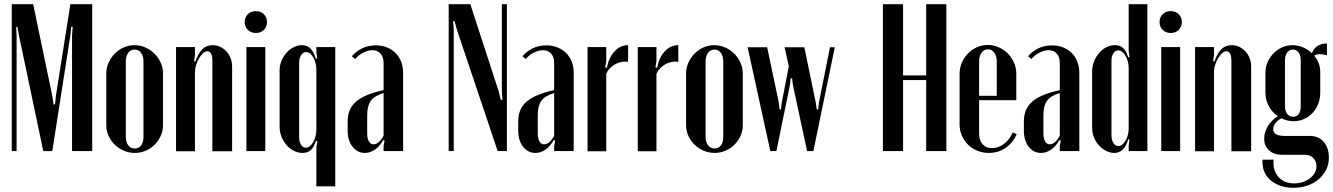

<svg xmlns="http://www.w3.org/2000/svg" viewBox="-20 -719 6346 914"><path d="M419 0H323V-551L326 -591H319L315 -551L229 0H186L70 -551L63 -591H57L59 -551V0H36V-699H138L229 -262L235 -222H242L246 -262L315 -699H419Z M620 -504Q647 -504 672 -493Q697 -482 715.5 -463.5Q734 -445 745 -420.5Q756 -396 756 -369V-123Q756 -96 745 -72Q734 -48 716 -30Q698 -12 673.5 -1.5Q649 9 622 9Q595 9 570 -1.5Q545 -12 526.5 -30Q508 -48 497 -72Q486 -96 486 -123V-369Q486 -396 497 -420.5Q508 -445 526 -463.5Q544 -482 568.5 -493Q593 -504 620 -504ZM621 -483Q602 -483 590.5 -467.5Q579 -452 579 -426V-67Q579 -43 590.5 -27.5Q602 -12 622 -12Q641 -12 652 -27Q663 -42 663 -67V-426Q663 -452 651.5 -467.5Q640 -483 621 -483Z M910 -426Q924 -466 943.5 -485Q963 -504 992 -504Q1012 -504 1028.5 -496Q1045 -488 1058 -474Q1071 -460 1078 -441.5Q1085 -423 1085 -402V1H991V-428Q991 -475 967 -475Q957 -475 946.5 -465.5Q936 -456 927.5 -441.5Q919 -427 913.5 -409.5Q908 -392 908 -375V1H818V-495H908V-457L904 -428Z M1145 -614Q1145 -637 1160 -651.5Q1175 -666 1198 -666Q1221 -666 1236 -651.5Q1251 -637 1251 -614Q1251 -591 1236 -576.5Q1221 -562 1198 -562Q1175 -562 1160 -576.5Q1145 -591 1145 -614ZM1243 -495V0H1153V-495Z M1486 -495H1576V168H1486V-18L1491 -47L1484 -49Q1474 -17 1458.5 -4Q1443 9 1420 9Q1399 9 1379 -1Q1359 -11 1344 -28.5Q1329 -46 1320 -68.5Q1311 -91 1311 -116V-384Q1311 -408 1320 -429.5Q1329 -451 1343.5 -467.5Q1358 -484 1377.5 -494Q1397 -504 1418 -504Q1441 -504 1457 -489Q1473 -474 1484 -439L1490 -441L1486 -469ZM1486 -387Q1486 -420 1471.5 -445.5Q1457 -471 1437 -471Q1423 -471 1413.5 -456.5Q1404 -442 1404 -419V-67Q1404 -44 1413 -30Q1422 -16 1436 -16Q1446 -16 1455 -23Q1464 -30 1471 -42Q1478 -54 1482 -69.5Q1486 -85 1486 -101Z M1635 -142Q1635 -201 1675 -235.5Q1715 -270 1806 -290V-419Q1806 -448 1791.5 -464Q1777 -480 1753 -480Q1732 -480 1708.5 -468Q1685 -456 1671 -438L1655 -451Q1674 -474 1703 -488.5Q1732 -503 1769 -503Q1798 -503 1821.5 -493.5Q1845 -484 1862.5 -467Q1880 -450 1889.5 -425.5Q1899 -401 1899 -372V0H1806V-25L1811 -50L1804 -52Q1788 -23 1765 -7Q1742 9 1717 9Q1681 9 1658 -20.5Q1635 -50 1635 -98ZM1758 -32Q1784 -32 1806 -73V-276Q1762 -263 1745 -239Q1728 -215 1728 -170V-84Q1728 -60 1736 -46Q1744 -32 1758 -32Z M2354 -284 2364 -244H2372L2369 -284V-699H2393V0H2349L2155 -578L2144 -618H2137L2140 -578V0H2116V-699H2219Z M2447 -142Q2447 -201 2487 -235.5Q2527 -270 2618 -290V-419Q2618 -448 2603.5 -464Q2589 -480 2565 -480Q2544 -480 2520.5 -468Q2497 -456 2483 -438L2467 -451Q2486 -474 2515 -488.5Q2544 -503 2581 -503Q2610 -503 2633.5 -493.5Q2657 -484 2674.5 -467Q2692 -450 2701.5 -425.5Q2711 -401 2711 -372V0H2618V-25L2623 -50L2616 -52Q2600 -23 2577 -7Q2554 9 2529 9Q2493 9 2470 -20.5Q2447 -50 2447 -98ZM2570 -32Q2596 -32 2618 -73V-276Q2574 -263 2557 -239Q2540 -215 2540 -170V-84Q2540 -60 2548 -46Q2556 -32 2570 -32Z M2866 -495V-427L2861 -398L2869 -396Q2878 -445 2905.5 -474.5Q2933 -504 2970 -504V-425Q2954 -427 2938 -424Q2922 -421 2908 -413Q2894 -405 2883 -393.5Q2872 -382 2866 -368V1H2777V-495Z M3105 -495V-427L3100 -398L3108 -396Q3117 -445 3144.5 -474.5Q3172 -504 3209 -504V-425Q3193 -427 3177 -424Q3161 -421 3147 -413Q3133 -405 3122 -393.5Q3111 -382 3105 -368V1H3016V-495Z M3380 -504Q3407 -504 3432 -493Q3457 -482 3475.5 -463.5Q3494 -445 3505 -420.5Q3516 -396 3516 -369V-123Q3516 -96 3505 -72Q3494 -48 3476 -30Q3458 -12 3433.5 -1.5Q3409 9 3382 9Q3355 9 3330 -1.5Q3305 -12 3286.5 -30Q3268 -48 3257 -72Q3246 -96 3246 -123V-369Q3246 -396 3257 -420.5Q3268 -445 3286 -463.5Q3304 -482 3328.5 -493Q3353 -504 3380 -504ZM3381 -483Q3362 -483 3350.5 -467.5Q3339 -452 3339 -426V-67Q3339 -43 3350.5 -27.5Q3362 -12 3382 -12Q3401 -12 3412 -27Q3423 -42 3423 -67V-426Q3423 -452 3411.5 -467.5Q3400 -483 3381 -483Z M3539 -494H3632L3688 -228L3691 -198H3698L3701 -228L3735 -403L3715 -494H3809L3864 -228L3868 -198H3875L3878 -228L3931 -494H3954L3852 0H3822L3754 -317L3751 -346H3744L3741 -317L3676 0H3647Z M4279 -699V-360H4389V-699H4485V0H4389V-338H4279V0H4183V-699Z M4548 -367Q4548 -395 4558.5 -420Q4569 -445 4587.5 -464Q4606 -483 4630.5 -494Q4655 -505 4682 -505Q4709 -505 4734 -494Q4759 -483 4777.5 -464.5Q4796 -446 4807 -421Q4818 -396 4818 -368V-242H4641V-82Q4641 -51 4657.5 -32.5Q4674 -14 4702 -14Q4733 -14 4760 -34.5Q4787 -55 4801 -89L4820 -80Q4801 -38 4766.5 -14.5Q4732 9 4687 9Q4658 9 4632.5 -1.5Q4607 -12 4588.5 -30Q4570 -48 4559 -73Q4548 -98 4548 -127ZM4725 -263V-426Q4725 -452 4713.5 -468Q4702 -484 4683 -484Q4664 -484 4652.5 -468Q4641 -452 4641 -426V-263Z M4854 -142Q4854 -201 4894 -235.5Q4934 -270 5025 -290V-419Q5025 -448 5010.5 -464Q4996 -480 4972 -480Q4951 -480 4927.5 -468Q4904 -456 4890 -438L4874 -451Q4893 -474 4922 -488.5Q4951 -503 4988 -503Q5017 -503 5040.5 -493.5Q5064 -484 5081.5 -467Q5099 -450 5108.5 -425.5Q5118 -401 5118 -372V0H5025V-25L5030 -50L5023 -52Q5007 -23 4984 -7Q4961 9 4936 9Q4900 9 4877 -20.5Q4854 -50 4854 -98ZM4977 -32Q5003 -32 5025 -73V-276Q4981 -263 4964 -239Q4947 -215 4947 -170V-84Q4947 -60 4955 -46Q4963 -32 4977 -32Z M5357 -54 5351 -56Q5340 -21 5324 -6Q5308 9 5285 9Q5264 9 5245 -1Q5226 -11 5211 -27.5Q5196 -44 5187.5 -65.5Q5179 -87 5179 -111V-379Q5179 -404 5188 -426.5Q5197 -449 5212 -466.5Q5227 -484 5246.5 -494Q5266 -504 5288 -504Q5311 -504 5326 -491Q5341 -478 5351 -446L5357 -448L5353 -477V-699H5442V0H5353V-26ZM5353 -394Q5353 -411 5349 -426Q5345 -441 5338 -453Q5331 -465 5322 -472Q5313 -479 5303 -479Q5289 -479 5280 -465Q5271 -451 5271 -428V-76Q5271 -53 5280 -38.5Q5289 -24 5304 -24Q5323 -24 5338 -49.5Q5353 -75 5353 -108Z M5500 -614Q5500 -637 5515 -651.5Q5530 -666 5553 -666Q5576 -666 5591 -651.5Q5606 -637 5606 -614Q5606 -591 5591 -576.5Q5576 -562 5553 -562Q5530 -562 5515 -576.5Q5500 -591 5500 -614ZM5598 -495V0H5508V-495Z M5761 -426Q5775 -466 5794.5 -485Q5814 -504 5843 -504Q5863 -504 5879.5 -496Q5896 -488 5909 -474Q5922 -460 5929 -441.5Q5936 -423 5936 -402V1H5842V-428Q5842 -475 5818 -475Q5808 -475 5797.5 -465.5Q5787 -456 5778.5 -441.5Q5770 -427 5764.5 -409.5Q5759 -392 5759 -375V1H5669V-495H5759V-457L5755 -428Z M6136 175Q6102 175 6074 165Q6046 155 6026.5 137.5Q6007 120 5997.5 95.5Q5988 71 5990 41H6043Q6038 92 6065.5 123Q6093 154 6141 154Q6163 154 6182 147.5Q6201 141 6215.5 130Q6230 119 6238.5 104Q6247 89 6247 72Q6247 49 6232 33.5Q6217 18 6195 18H6085Q6045 18 6021.5 -3Q5998 -24 5998 -59Q5998 -89 6015 -117.5Q6032 -146 6063 -166Q6035 -185 6019.5 -214.5Q6004 -244 6004 -279V-373Q6004 -400 6014.5 -423.5Q6025 -447 6042.5 -465Q6060 -483 6083.5 -493.5Q6107 -504 6133 -504Q6158 -504 6182 -494Q6206 -484 6225 -466Q6244 -512 6297 -512V-456Q6279 -461 6264 -461Q6246 -461 6236 -454Q6265 -420 6265 -375V-277Q6265 -249 6255 -224Q6245 -199 6228 -181Q6211 -163 6188 -152.5Q6165 -142 6138 -142Q6108 -142 6080 -156Q6041 -134 6041 -104Q6041 -72 6095 -72H6215Q6257 -72 6281.5 -43.5Q6306 -15 6306 31Q6306 63 6293 89Q6280 115 6257.5 134.5Q6235 154 6204 164.5Q6173 175 6136 175ZM6097 -213Q6097 -190 6108 -176.5Q6119 -163 6136 -163Q6153 -163 6162.5 -176.5Q6172 -190 6172 -213V-432Q6172 -455 6162 -469Q6152 -483 6135 -483Q6118 -483 6107.5 -469Q6097 -455 6097 -432Z"/></svg>

Font: Moniqa Narrow Heading
Style: Bold
Weight: 700
Width: 4
Designer: Rajesh Rajput
Foundry: Rajesh Rajput
Version: Version 1.000